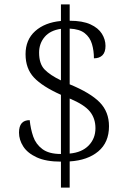

<svg xmlns="http://www.w3.org/2000/svg" viewBox="-20 -780 599 879"><path d="M259 -40Q191 -40 148.5 -59.5Q106 -79 86.5 -109.5Q67 -140 67 -173Q67 -230 116 -230Q120 -190 132 -155Q144 -120 174 -97.5Q204 -75 259 -75V-346Q174 -384 135.5 -425Q97 -466 97 -532Q97 -598 141 -637.5Q185 -677 259 -684V-760H299V-685Q358 -685 394 -668.5Q430 -652 446.5 -625.5Q463 -599 463 -570Q463 -541 449 -527Q435 -513 410 -513Q410 -548 401 -578.5Q392 -609 368 -628Q344 -647 299 -649V-394Q394 -355 436.5 -311.5Q479 -268 479 -202Q479 -128 430 -87Q381 -46 299 -41V79H259ZM259 -648Q210 -641 184.5 -611Q159 -581 159 -539Q159 -488 184 -462Q209 -436 259 -412ZM299 -77Q355 -82 386 -114Q417 -146 417 -193Q417 -238 391.5 -269.5Q366 -301 299 -329Z"/></svg>

Font: Noto Serif Gurmukhi Light
Style: Regular
Weight: 300
Designer: Vaibhav Singh and the Monotype Design Team
Foundry: Monotype Imaging Inc.
Version: Version 2.004; ttfautohint (v1.8.4.7-5d5b)